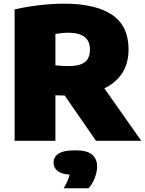

<svg xmlns="http://www.w3.org/2000/svg" viewBox="-20 -770 792 1050"><path d="M60 0V-718.5Q98 -727.5 144 -734.8Q190 -742 238 -746Q286 -750 329 -750Q502.5 -750 592.8 -689.2Q683 -628.5 683 -499.5Q683 -416.5 641.5 -360.2Q600 -304 524.8 -275.8Q449.5 -247.5 348.5 -247.5Q332.5 -247.5 316 -248Q299.5 -248.5 283 -249V0ZM505 0 270.5 -339H514L752.5 0ZM356 -408.5Q412.5 -408.5 442.2 -429Q472 -449.5 472 -499.5Q472 -530.5 458.5 -551Q445 -571.5 418.5 -581.2Q392 -591 352.5 -591Q335 -591 316.5 -589Q298 -587 283 -584.5V-413Q294.5 -411.5 306.8 -410.5Q319 -409.5 331.5 -409Q344 -408.5 356 -408.5ZM328.5 259.5Q349 224 356.8 199.5Q364.5 175 364.5 147.5L406 186.5H392Q326.5 186.5 299.8 168.2Q273 150 273 119.5Q273 87.5 301 69.8Q329 52 392 52Q455.5 52 483.2 75.2Q511 98.5 511 140.5Q511 171 498 204Q485 237 464 259.5Z"/></svg>

Font: Encode Sans SC SemiExpanded Black
Style: Regular
Weight: 900
Width: 6
Designer: Multiple Designers
Foundry: Impallari Type
Version: Version 3.002